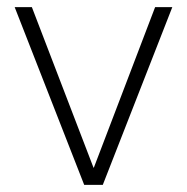

<svg xmlns="http://www.w3.org/2000/svg" viewBox="-20 -516 522 536"><path d="M215 0 21 -496H69L241 -48H242L413 -496H461L267 0Z"/></svg>

Font: DM Sans 28pt ExtraLight
Style: Regular
Weight: 250
Version: Version 4.004;gftools[0.9.30]